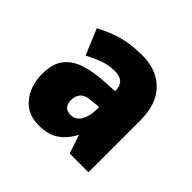

<svg xmlns="http://www.w3.org/2000/svg" viewBox="-105 -825 572 572"><g transform="rotate(45 181.5 -539.0)"><path d="M194 -722Q254 -722 290 -685.5Q326 -649 326 -581V-362H247L227 -421Q211 -390 186.5 -373Q162 -356 122 -356Q74 -356 47.5 -389.5Q21 -423 21 -472Q21 -516 40.5 -540Q60 -564 94.5 -574.5Q129 -585 175 -587L211 -589V-592Q211 -631 168 -631Q143 -631 121 -623Q99 -615 74 -602L40 -683Q75 -702 110.5 -712Q146 -722 194 -722ZM179 -519Q156 -517 146.5 -506Q137 -495 137 -478Q137 -445 168 -445Q188 -445 199.5 -464Q211 -483 211 -511V-522Z"/></g></svg>

Font: Noto Sans Lao UI Cond Blk
Style: Regular
Weight: 900
Width: 3
Designer: Monotype Design Team
Foundry: Monotype Imaging Inc.
Version: Version 2.000; ttfautohint (v1.8.4.7-5d5b)